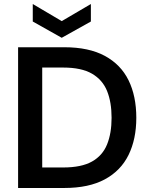

<svg xmlns="http://www.w3.org/2000/svg" viewBox="-20 -935 744 955"><path d="M70 0V-700H300Q422 -700 501.5 -657Q581 -614 619.5 -535.5Q658 -457 658 -349Q658 -243 619.5 -164.5Q581 -86 501.5 -43Q422 0 300 0ZM190 -102H294Q385 -102 437.5 -131.5Q490 -161 512.5 -216.5Q535 -272 535 -349Q535 -427 512.5 -482.5Q490 -538 437.5 -568.5Q385 -599 294 -599H190ZM287 -747 143 -828V-915L287 -830L432 -915V-828Z"/></svg>

Font: DM Sans 18pt SemiBold
Style: Regular
Weight: 600
Designer: Colophon Foundry, Jonny Pinhorn
Foundry: Colophon Foundry
Version: Version 4.004;gftools[0.9.30]